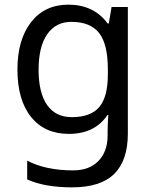

<svg xmlns="http://www.w3.org/2000/svg" viewBox="-20 -566 655 826"><path d="M275 -546Q328 -546 370.5 -526Q413 -506 443 -465H448L460 -536H530V9Q530 124 471.5 182Q413 240 290 240Q172 240 97 206V125Q176 167 295 167Q364 167 403.5 126.5Q443 86 443 16V-5Q443 -17 444 -39.5Q445 -62 446 -71H442Q388 10 276 10Q172 10 113.5 -63Q55 -136 55 -267Q55 -395 113.5 -470.5Q172 -546 275 -546ZM287 -472Q220 -472 183 -418.5Q146 -365 146 -266Q146 -167 182.5 -114.5Q219 -62 289 -62Q370 -62 407 -105.5Q444 -149 444 -246V-267Q444 -377 406 -424.5Q368 -472 287 -472Z"/></svg>

Font: Noto Sans Inscriptional Pahlavi
Style: Regular
Weight: 400
Designer: Monotype Design Team
Foundry: Monotype Imaging Inc.
Version: Version 2.003; ttfautohint (v1.8.4.7-5d5b)